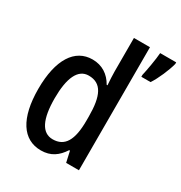

<svg xmlns="http://www.w3.org/2000/svg" viewBox="-179 -889 970 1027"><g transform="rotate(30 306.0 -375.0)"><path d="M220 10C281 10 320 -19 351 -67H356L371 0H450V-760H351V-553C351 -530 353 -499 355 -470H350C322 -520 277 -550 218 -550C109 -550 44 -450 44 -269C44 -88 108 10 220 10ZM612 -750V-760H513C511 -724 496 -640 489 -612V-600H546C572 -639 601 -707 612 -750ZM245 -73C178 -73 145 -140 145 -269C145 -394 177 -465 243 -465C322 -465 352 -403 352 -275V-249C352 -130 319 -73 245 -73Z"/></g></svg>

Font: Noto Sans Myanmar UI Condensed Medium
Style: Regular
Weight: 500
Width: 3
Designer: Monotype Design Team
Foundry: Monotype Imaging Inc.
Version: Version 2.103